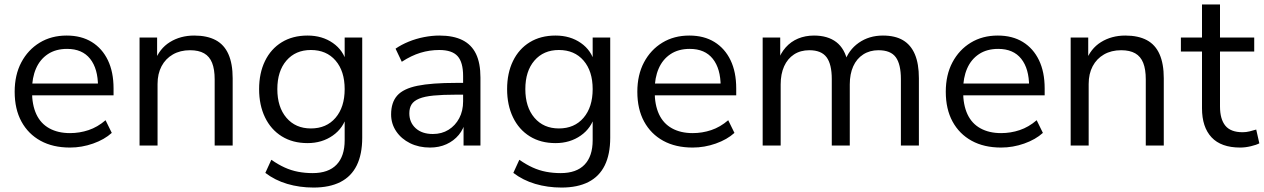

<svg xmlns="http://www.w3.org/2000/svg" viewBox="-20 -655 5687 864"><path d="M295 9Q218 9 162.5 -21.5Q107 -52 76.5 -108Q46 -164 46 -242Q46 -318 76 -374.5Q106 -431 158.5 -463Q211 -495 280 -495Q346 -495 393 -466Q440 -437 465.5 -384Q491 -331 491 -257V-226H108V-279H437L421 -266Q421 -346 385.5 -390.5Q350 -435 282 -435Q231 -435 195.5 -411.5Q160 -388 142 -346.5Q124 -305 124 -250V-244Q124 -183 143.5 -141Q163 -99 202 -77.5Q241 -56 295 -56Q338 -56 378.5 -69.5Q419 -83 455 -114L483 -57Q450 -27 399 -9Q348 9 295 9Z M608 0V-486H687V-378H676Q697 -436 744.5 -465.5Q792 -495 854 -495Q912 -495 950.5 -474.5Q989 -454 1008 -411Q1027 -368 1027 -303V0H946V-298Q946 -343 934.5 -372Q923 -401 898.5 -415Q874 -429 835 -429Q791 -429 758 -410Q725 -391 707 -357Q689 -323 689 -277V0Z M1391 189Q1328 189 1272.5 172.5Q1217 156 1174 123L1201 64Q1231 85 1260.5 98.5Q1290 112 1321.5 118Q1353 124 1387 124Q1458 124 1494.5 86Q1531 48 1531 -24V-137H1541Q1526 -79 1477.5 -45Q1429 -11 1364 -11Q1297 -11 1248 -41.5Q1199 -72 1172.5 -127Q1146 -182 1146 -254Q1146 -326 1172.5 -380.5Q1199 -435 1248 -465Q1297 -495 1364 -495Q1430 -495 1478 -461.5Q1526 -428 1540 -371H1531V-486H1610V-35Q1610 39 1585.5 89Q1561 139 1512 164Q1463 189 1391 189ZM1379 -77Q1449 -77 1490 -125Q1531 -173 1531 -254Q1531 -335 1490 -382.5Q1449 -430 1379 -430Q1310 -430 1269 -382.5Q1228 -335 1228 -254Q1228 -173 1269 -125Q1310 -77 1379 -77Z M1915 9Q1865 9 1825.5 -10.5Q1786 -30 1763 -64Q1740 -98 1740 -140Q1740 -194 1767.5 -225Q1795 -256 1858.5 -269Q1922 -282 2032 -282H2077V-229H2033Q1972 -229 1931 -225Q1890 -221 1866 -211Q1842 -201 1832 -185Q1822 -169 1822 -145Q1822 -104 1850.5 -78Q1879 -52 1928 -52Q1968 -52 1998.5 -71Q2029 -90 2046.5 -123Q2064 -156 2064 -199V-313Q2064 -375 2039 -402.5Q2014 -430 1957 -430Q1913 -430 1872 -417.5Q1831 -405 1788 -377L1760 -436Q1786 -454 1819 -467.5Q1852 -481 1888 -488Q1924 -495 1957 -495Q2020 -495 2061 -474.5Q2102 -454 2122 -412.5Q2142 -371 2142 -306V0H2066V-113H2075Q2067 -75 2044.5 -48Q2022 -21 1989 -6Q1956 9 1915 9Z M2507 189Q2444 189 2388.5 172.5Q2333 156 2290 123L2317 64Q2347 85 2376.5 98.5Q2406 112 2437.5 118Q2469 124 2503 124Q2574 124 2610.5 86Q2647 48 2647 -24V-137H2657Q2642 -79 2593.5 -45Q2545 -11 2480 -11Q2413 -11 2364 -41.5Q2315 -72 2288.5 -127Q2262 -182 2262 -254Q2262 -326 2288.5 -380.5Q2315 -435 2364 -465Q2413 -495 2480 -495Q2546 -495 2594 -461.5Q2642 -428 2656 -371H2647V-486H2726V-35Q2726 39 2701.5 89Q2677 139 2628 164Q2579 189 2507 189ZM2495 -77Q2565 -77 2606 -125Q2647 -173 2647 -254Q2647 -335 2606 -382.5Q2565 -430 2495 -430Q2426 -430 2385 -382.5Q2344 -335 2344 -254Q2344 -173 2385 -125Q2426 -77 2495 -77Z M3097 9Q3020 9 2964.5 -21.5Q2909 -52 2878.5 -108Q2848 -164 2848 -242Q2848 -318 2878 -374.5Q2908 -431 2960.5 -463Q3013 -495 3082 -495Q3148 -495 3195 -466Q3242 -437 3267.5 -384Q3293 -331 3293 -257V-226H2910V-279H3239L3223 -266Q3223 -346 3187.5 -390.5Q3152 -435 3084 -435Q3033 -435 2997.5 -411.5Q2962 -388 2944 -346.5Q2926 -305 2926 -250V-244Q2926 -183 2945.5 -141Q2965 -99 3004 -77.5Q3043 -56 3097 -56Q3140 -56 3180.5 -69.5Q3221 -83 3257 -114L3285 -57Q3252 -27 3201 -9Q3150 9 3097 9Z M3412 0V-486H3491V-378H3480Q3492 -415 3515.5 -441.5Q3539 -468 3571.5 -481.5Q3604 -495 3643 -495Q3705 -495 3743.5 -465.5Q3782 -436 3795 -374H3780Q3798 -430 3844.5 -462.5Q3891 -495 3953 -495Q4008 -495 4043.5 -474Q4079 -453 4097 -410.5Q4115 -368 4115 -303V0H4034V-299Q4034 -366 4011 -397.5Q3988 -429 3933 -429Q3894 -429 3864.5 -410Q3835 -391 3819.5 -356.5Q3804 -322 3804 -275V0H3723V-299Q3723 -366 3699.5 -397.5Q3676 -429 3622 -429Q3582 -429 3553 -410Q3524 -391 3508.5 -356.5Q3493 -322 3493 -275V0Z M4485 9Q4408 9 4352.5 -21.5Q4297 -52 4266.5 -108Q4236 -164 4236 -242Q4236 -318 4266 -374.5Q4296 -431 4348.5 -463Q4401 -495 4470 -495Q4536 -495 4583 -466Q4630 -437 4655.5 -384Q4681 -331 4681 -257V-226H4298V-279H4627L4611 -266Q4611 -346 4575.5 -390.5Q4540 -435 4472 -435Q4421 -435 4385.5 -411.5Q4350 -388 4332 -346.5Q4314 -305 4314 -250V-244Q4314 -183 4333.5 -141Q4353 -99 4392 -77.5Q4431 -56 4485 -56Q4528 -56 4568.5 -69.5Q4609 -83 4645 -114L4673 -57Q4640 -27 4589 -9Q4538 9 4485 9Z M4798 0V-486H4877V-378H4866Q4887 -436 4934.5 -465.5Q4982 -495 5044 -495Q5102 -495 5140.5 -474.5Q5179 -454 5198 -411Q5217 -368 5217 -303V0H5136V-298Q5136 -343 5124.5 -372Q5113 -401 5088.5 -415Q5064 -429 5025 -429Q4981 -429 4948 -410Q4915 -391 4897 -357Q4879 -323 4879 -277V0Z M5561 9Q5475 9 5432 -37Q5389 -83 5389 -168V-423H5294V-486H5389V-635H5470V-486H5624V-423H5470V-176Q5470 -119 5494 -89.5Q5518 -60 5572 -60Q5588 -60 5604 -64Q5620 -68 5633 -72L5647 -10Q5634 -3 5609 3Q5584 9 5561 9Z"/></svg>

Font: Nunito Sans 12pt ExtraLight 12pt
Style: Regular
Weight: 400
Version: Version 3.101;gftools[0.9.27]